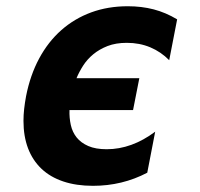

<svg xmlns="http://www.w3.org/2000/svg" viewBox="-20 -581 642 615"><path d="M277.8 14.2Q224.1 14.2 182.6 0.2Q141.1 -13.7 112.8 -40.5Q84.5 -67.4 69.8 -106Q55.2 -144.5 55.2 -193.8Q55.2 -212.9 57.4 -232.4Q59.6 -252 63.5 -272.9Q76.7 -340.3 105.5 -393.8Q134.3 -447.3 176.3 -484.4Q218.3 -521.5 272 -541.3Q325.7 -561 389.2 -561Q433.6 -561 472.2 -551Q510.7 -541 547.4 -519L522 -388.2Q495.6 -415 461.4 -429.4Q427.2 -443.8 386.2 -443.8Q351.1 -443.8 324.7 -433.6Q298.3 -423.3 278.8 -407.2Q259.3 -391.1 246.3 -370.8Q233.4 -350.6 225.1 -330.6H426.3L406.2 -228.5H202.6Q201.7 -203.6 206.8 -180.7Q211.9 -157.7 225.6 -140.6Q239.3 -123.5 262.7 -113.3Q286.1 -103 321.8 -103Q401.9 -103 477.1 -159.2L451.7 -27.8Q371.6 14.2 277.8 14.2Z"/></svg>

Font: Hack
Style: Bold Italic
Weight: 700
Italic angle: -11°
Monospace: yes
Designer: Christopher Simpkins
Foundry: Christopher Simpkins
Version: Version 2.017; ttfautohint (v1.4.1) -l 4 -r 80 -G 350 -x 0 -